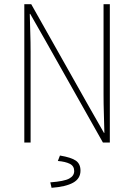

<svg xmlns="http://www.w3.org/2000/svg" viewBox="-20 -680 640 916"><path d="M96 0V-660H129L403 -174L476 -46H478Q477 -94 475.5 -139Q474 -184 474 -231V-660H504V0H471L197 -486L124 -614H122Q123 -566 124.5 -523Q126 -480 126 -433V0ZM226 216 220 190Q286 185 310 172Q334 159 334 136Q334 112 313 101.5Q292 91 256 88L266 62Q320 71 342 86.5Q364 102 364 134Q364 172 329 191.5Q294 211 226 216Z"/></svg>

Font: Source Code Pro ExtraLight
Style: Regular
Weight: 200
Monospace: yes
Designer: Paul D. Hunt, Teo Tuominen
Foundry: Adobe Systems Incorporated
Version: Version 2.030;PS 1.000;hotconv 16.6.51;makeotf.lib2.5.65220